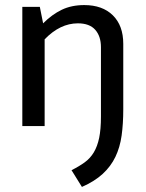

<svg xmlns="http://www.w3.org/2000/svg" viewBox="-20 -497 574 757"><path d="M466 -66Q466 -9 459.5 37.5Q453 84 435 121.5Q417 159 385 188.5Q353 218 303 240L262 174Q292 159 314 143Q336 127 350 103.5Q364 80 371 46.5Q378 13 378 -38V-311Q378 -354 355.5 -379.5Q333 -405 287 -405Q217 -405 156 -342V0H68V-470H137L150 -405Q185 -440 223.5 -458.5Q262 -477 312 -477Q384 -477 425 -436.5Q466 -396 466 -324Z"/></svg>

Font: Mukta Malar
Style: Regular
Weight: 400
Designer: Aadarsh Rajan, Girish Dalvi, Yashodeep Gholap
Foundry: Ek Type
Version: Version 2.538;PS 1.000;hotconv 16.6.51;makeotf.lib2.5.65220;